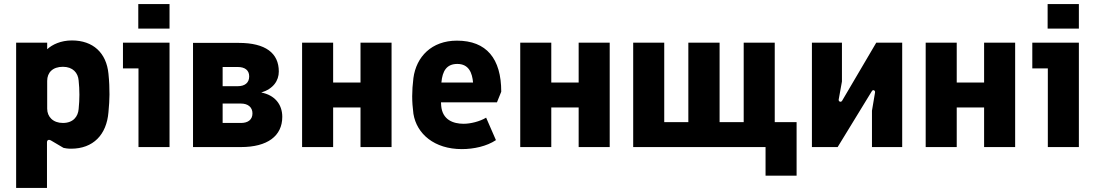

<svg xmlns="http://www.w3.org/2000/svg" viewBox="-20 -720 5360 940"><path d="M59 200H210V-23C210 -34 218 -39 230 -32L291 4C301 6 310 8 328 8C436 8 502 -60 511 -171C514 -205 516 -231 516 -257C516 -290 515 -320 511 -359C501 -461 436 -522 332 -522C278 -522 236 -502 211 -479V-511H59ZM288 -118C240 -118 211 -148 211 -188V-324C211 -365 238 -393 288 -393C337 -393 362 -363 365 -326C370 -278 370 -235 365 -186C362 -150 339 -118 288 -118Z M658 0H810V-511H582V-385H658ZM657 -580H810V-700H657Z M925 0H1160C1289 0 1362 -54 1362 -148C1362 -210 1324 -255 1259 -267C1318 -285 1345 -325 1345 -370C1345 -460 1280 -510 1149 -510H925ZM1160 -118H1070V-213H1160C1194 -213 1216 -195 1216 -165C1216 -134 1194 -118 1160 -118ZM1144 -298H1070V-392H1144C1178 -392 1200 -377 1200 -346C1200 -314 1178 -298 1144 -298Z M1459 0H1611V-194H1745V0H1897V-511H1745V-316H1611V-511H1459Z M2241 10C2300 10 2363 -4 2408 -34L2360 -144C2329 -125 2283 -114 2250 -114C2199 -114 2146 -133 2140 -202C2140 -208 2139 -213 2139 -219H2413L2434 -271C2434 -433 2362 -521 2217 -521C2093 -521 2018 -442 2004 -338C2000 -305 1998 -277 1998 -249C1998 -221 2000 -195 2004 -163C2020 -64 2107 10 2241 10ZM2141 -316C2146 -373 2167 -407 2219 -407C2276 -407 2292 -362 2296 -316Z M2527 0H2679V-194H2813V0H2965V-511H2813V-316H2679V-511H2527Z M3080 0H3728V140H3880V-122H3773V-511H3621V-122H3503V-511H3350V-122H3232V-511H3080Z M3955 0H4081L4248 -273C4254 -284 4266 -277 4264 -267L4249 -178V0H4397V-511H4270L4103 -227C4097 -217 4085 -223 4086 -232L4102 -321V-511H3955Z M4512 0H4664V-194H4798V0H4950V-511H4798V-316H4664V-511H4512Z M5110 0H5262V-511H5034V-385H5110ZM5109 -580H5262V-700H5109Z"/></svg>

Font: Finlandica
Style: Bold
Weight: 700
Designer: Niklas Ekholm, Juho Hiilivirta, Jaakko Suomalainen
Foundry: Helsinki Type Studio
Version: Version 2.000;Glyphs 3.2 (3202)